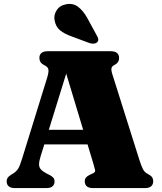

<svg xmlns="http://www.w3.org/2000/svg" viewBox="-20 -962 828 982"><path d="M178.5 -298H470.5L471 -223.5H177.5ZM259 -34Q259 -18.5 248.8 -9.2Q238.5 0 216.5 0H56.5Q35 0 24.5 -9.2Q14 -18.5 14 -34Q14 -45 19.2 -52.8Q24.5 -60.5 36.5 -68L47 -74.5Q63.5 -84.5 72.8 -99.2Q82 -114 93 -150.5L221 -564Q230 -593.5 227.5 -606.8Q225 -620 207 -628.5Q193 -635.5 187.2 -644.5Q181.5 -653.5 181.5 -666Q181.5 -682 192 -691Q202.5 -700 224.5 -700H546Q568 -700 578.5 -691Q589 -682 589 -666Q589 -652.5 582.8 -643.8Q576.5 -635 565 -629.5Q552.5 -623.5 550.2 -613.2Q548 -603 555 -581L692.5 -145.5Q703 -112 711.5 -96.2Q720 -80.5 734 -73.5Q751.5 -64.5 757.5 -56Q763.5 -47.5 763.5 -34Q763.5 -18.5 753 -9.2Q742.5 0 720.5 0H456.5Q434 0 423.8 -9.2Q413.5 -18.5 413.5 -34Q413.5 -46.5 420 -54.2Q426.5 -62 439.5 -68L455.5 -75.5Q468.5 -81.5 466.5 -91.8Q464.5 -102 457.5 -125L310.5 -612.5L331.5 -627L188 -163.5Q180 -138 179.8 -122.2Q179.5 -106.5 189 -95.8Q198.5 -85 219.5 -74L233.5 -67Q245 -61 252 -53.8Q259 -46.5 259 -34ZM425.5 -871.5 474 -782.5Q480 -773 482.2 -764Q484.5 -755 478 -747Q471.5 -740 460.2 -739Q449 -738 438.5 -741.5L347 -775.5Q309 -789 287 -807.2Q265 -825.5 259.5 -857Q253.5 -883 269.2 -908.5Q285 -934 317.5 -940Q353 -947 379 -927.5Q405 -908 425.5 -871.5Z"/></svg>

Font: Fraunces
Style: Regular
Weight: 900
Version: Version 1.000;[b76b70a41]